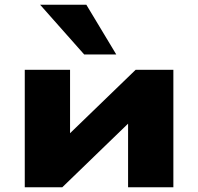

<svg xmlns="http://www.w3.org/2000/svg" viewBox="-20 -794 840 814"><path d="M85 0V-498H277V-178H224L555 -498H715V0H523V-321H576L244 0ZM337 -563 150 -774H346L473 -563Z"/></svg>

Font: Nunito Sans 10pt Expanded Black
Style: Regular
Weight: 900
Width: 7
Designer: Vernon Adams
Foundry: Vernon Adams
Version: Version 3.101;gftools[0.9.27]